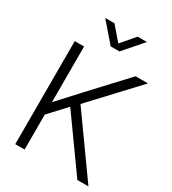

<svg xmlns="http://www.w3.org/2000/svg" viewBox="-223 -1058 1050 1174"><g transform="rotate(30 302.5 -471.5)"><path d="M75.7 0H141.6V-247.1L252.4 -366.2L514.2 0H592.3L298.3 -412.1L592.8 -727.5H505.4L276.9 -481.9L141.6 -334.5V-727.5H75.7ZM231.4 -943.4H166.5V-942.9L282.2 -809.6H343.8L460.4 -942.9V-943.4H395L313.5 -848.1Z"/></g></svg>

Font: Raveo Display Display Light
Style: Regular
Weight: 300
Designer: Jakub Foglar, Rasmus Andersson (Inter)
Foundry: Jakubfoglar.com
Version: Version 1.100;Glyphs 3.2.3 (3260)